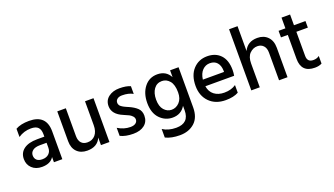

<svg xmlns="http://www.w3.org/2000/svg" viewBox="-75 -1300 3627 2087"><g transform="rotate(-20 1739.0 -257.0)"><path d="M233 -73Q281 -73 308.5 -99.5Q336 -126 336 -169V-226H260Q204 -226 175.5 -204Q147 -182 147 -148Q147 -113 169 -93Q191 -73 233 -73ZM339 -60Q300 4 202 4Q130 4 86.5 -37.5Q43 -79 43 -143Q43 -216 98 -256.5Q153 -297 252 -297H336V-326Q336 -378 311 -404.5Q286 -431 228 -431Q147 -431 81 -386V-481Q140 -515 237 -515Q436 -515 436 -322V0H339Z M981 0H883V-87Q843 6 725 6Q650 6 606 -38.5Q562 -83 562 -161V-507H661V-185Q661 -133 686.5 -105.5Q712 -78 757 -78Q814 -78 848.5 -118Q883 -158 883 -231V-507H981Z M1436 -140Q1436 -72 1388 -33.5Q1340 5 1258 5Q1168 5 1108 -25V-118Q1178 -75 1253 -75Q1292 -75 1313.5 -91Q1335 -107 1335 -133Q1335 -155 1318 -172.5Q1301 -190 1283.5 -198.5Q1266 -207 1224 -225Q1105 -274 1105 -369Q1105 -436 1155 -474Q1205 -512 1280 -512Q1362 -512 1408 -490V-401Q1359 -430 1282 -430Q1247 -430 1226.5 -414Q1206 -398 1206 -372Q1206 -365 1207.5 -358.5Q1209 -352 1213 -345.5Q1217 -339 1220.5 -334.5Q1224 -330 1232 -325Q1240 -320 1244.5 -316.5Q1249 -313 1259.5 -308Q1270 -303 1275 -300.5Q1280 -298 1292.5 -292.5Q1305 -287 1310 -285Q1369 -259 1402.5 -226.5Q1436 -194 1436 -140Z M1965 -43Q1965 74 1898.5 133.5Q1832 193 1728 193Q1630 193 1563 160V61Q1627 103 1718 103Q1867 103 1867 -44V-96Q1818 -14 1720 -14Q1634 -14 1573 -77.5Q1512 -141 1512 -257Q1512 -369 1569 -441.5Q1626 -514 1720 -514Q1821 -514 1867 -428V-507H1965ZM1615 -259Q1615 -180 1651.5 -139Q1688 -98 1738 -98Q1790 -98 1828.5 -138.5Q1867 -179 1867 -252Q1867 -342 1830.5 -385Q1794 -428 1742 -428Q1683 -428 1649 -381.5Q1615 -335 1615 -259Z M2475 -27Q2419 5 2327 5Q2209 5 2139 -66Q2069 -137 2069 -252Q2069 -374 2133 -443.5Q2197 -513 2296 -513Q2393 -513 2450 -452.5Q2507 -392 2507 -278Q2507 -247 2501 -213H2168Q2178 -147 2224 -112Q2270 -77 2340 -77Q2421 -77 2475 -115ZM2298 -432Q2248 -432 2212 -395.5Q2176 -359 2167 -290H2412V-308Q2410 -365 2381 -398.5Q2352 -432 2298 -432Z M3041 0H2943V-320Q2943 -372 2916.5 -400.5Q2890 -429 2847 -429Q2797 -429 2758.5 -391Q2720 -353 2720 -275V0H2622V-707H2720V-420Q2763 -514 2877 -514Q2951 -514 2996 -468Q3041 -422 3041 -340Z M3439 -13Q3406 5 3358 5Q3201 5 3201 -154V-431H3122V-507H3201V-631H3300V-507H3433V-431H3300V-152Q3300 -79 3370 -79Q3411 -79 3439 -101Z"/></g></svg>

Font: Hind Vadodara Medium
Style: Regular
Weight: 500
Designer: Hitesh Malaviya
Foundry: Indian Type Foundry
Version: Version 1.001;PS 1.0;hotconv 1.0.86;makeotf.lib2.5.63406; tt